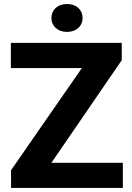

<svg xmlns="http://www.w3.org/2000/svg" viewBox="-20 -921 648 941"><path d="M231.9 -123 576.7 -626V-710.9H33.2V-587.4H381.3L34.2 -86.9V0H582V-123ZM231.9 -832.5C231.9 -793.5 262.7 -764.6 308.1 -764.6C354.5 -764.6 384.8 -793.5 384.8 -832.5C384.8 -873 354.5 -901.4 308.1 -901.4C262.7 -901.4 231.9 -873 231.9 -832.5Z"/></svg>

Font: Vazirmatn ExtraBold
Style: Regular
Weight: 800
Designer: Saber Rastikerdar
Foundry: Saber Rastikerdar
Version: Version 33.003